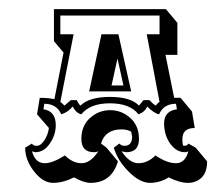

<svg xmlns="http://www.w3.org/2000/svg" viewBox="-20 -712 486 420"><path d="M98 -692H343L368 -662V-592H342L361 -498H375L400 -468L406 -432Q379 -432 379 -408Q379 -393 382 -393Q390 -393 392 -398L408 -389L433 -359Q433 -335 421 -323.5Q409 -312 391 -312Q373 -312 349 -324Q330 -312 308 -312Q286 -312 261.5 -336.5Q237 -361 229 -389L241 -398Q246 -393 252 -393Q269 -393 269 -413L267 -424Q258 -429 246 -429Q210 -429 201 -398L213 -389L238 -359Q224 -312 178 -312Q163 -312 142 -324Q118 -312 96 -312Q74 -312 54.5 -337Q35 -362 35 -389L50 -398Q52 -393 60.5 -393Q69 -393 77 -405Q85 -417 87 -432L61 -462L67 -498Q86 -498 99 -495L119 -597L98 -622ZM329 -637V-678H112V-637H141L112 -489Q114 -488 121 -481L135 -493H148Q152 -484 156 -481Q175 -500 220.5 -500Q266 -500 284 -481L294 -493H307Q315 -484 321 -481Q324 -486 329 -489L301 -637ZM320 -372Q345 -355 365 -355Q385 -355 392 -381Q389 -379 385 -379Q366 -379 352.5 -397.5Q339 -416 339 -442.5Q339 -469 367 -473L365 -485Q338 -485 328 -462Q317 -464 302 -479Q297 -467 283 -462Q264 -486 220.5 -486Q177 -486 158 -462Q147 -464 139 -479Q128 -466 114 -462Q104 -485 77 -485L75 -473Q102 -469 102 -438Q102 -417 89 -398Q76 -379 57 -379L50 -381Q57 -355 78 -355Q95 -355 122 -372Q139 -355 158.5 -355Q178 -355 195 -381Q191 -379 186 -379Q158 -379 158 -408Q158 -437 177 -454Q196 -471 221 -471Q246 -471 265 -454Q284 -437 284 -408Q284 -379 256 -379L246 -381Q263 -355 283 -355Q303 -355 320 -372ZM175 -512 202 -637H239L267 -512ZM237 -584 224 -525H250Z"/></svg>

Font: Ewert
Style: Regular
Weight: 400
Designer: Johan Kallas, Mihkel Virkus
Foundry: Johan Kallas, Mihkel Virkus
Version: Version 1.001